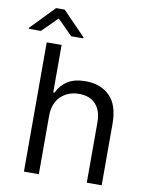

<svg xmlns="http://www.w3.org/2000/svg" viewBox="-133 -993 822 1064"><g transform="rotate(10 278.5 -461.5)"><path d="M160.5 -328.1V0H76.7V-727.3H160.5V-460.2H167.6Q186.8 -502.5 225.3 -527.5Q263.8 -552.6 328.1 -552.6Q411.9 -552.6 463.1 -502.1Q514.2 -451.7 514.2 -346.6V0H430.4V-340.9Q430.4 -405.9 396.8 -441.6Q363.3 -477.3 304 -477.3Q241.8 -477.3 201.2 -438.4Q160.5 -399.5 160.5 -328.1ZM34.1 -784.1 119.3 -869.3 204.5 -784.1H272.7V-789.8L143.5 -923.3H95.2L-34.1 -789.8V-784.1Z"/></g></svg>

Font: Inter UI
Style: Regular
Weight: 400
Designer: Rasmus Andersson
Foundry: rsms
Version: 3.2;8d6f07862